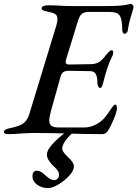

<svg xmlns="http://www.w3.org/2000/svg" viewBox="-60 -681 703 982"><path d="M-40 -7Q-39 -20 -7 -26Q39 -35 59.5 -50Q80 -65 90 -98L228 -550Q234 -571 234 -584Q234 -602 221.5 -609.5Q209 -617 177 -623Q153 -627 153 -639Q153 -646 162.5 -650Q172 -654 188 -654L228 -653Q267 -650 311 -650H473Q554 -650 580 -655.5Q606 -661 609 -661Q614 -661 618.5 -656Q623 -651 623 -645Q623 -639 614 -612Q598 -560 594 -527Q593 -518 587.5 -513Q582 -508 577 -508Q572 -508 568.5 -514.5Q565 -521 565 -531Q565 -582 552.5 -601Q540 -620 502 -620H395Q371 -620 359 -610.5Q347 -601 339 -575L279 -380Q276 -370 276 -363Q276 -350 296 -351L408 -353Q432 -354 448.5 -365Q465 -376 480 -397Q487 -406 496 -415Q505 -424 511 -424Q519 -424 519 -413Q519 -406 516 -398Q497 -359 488 -330Q479 -303 467 -255Q461 -231 453 -231Q446 -231 442 -240Q438 -249 438 -258Q439 -317 403 -317L293 -319Q275 -319 265 -313Q255 -307 250 -290L200 -111Q192 -81 192 -66Q192 -46 203.5 -37.5Q215 -29 240 -29H370Q412 -29 450 -56Q466 -67 480 -85Q494 -103 512 -130Q516 -136 520.5 -141Q525 -146 530 -146Q538 -146 538 -125Q538 -111 522.5 -73Q507 -35 493 -14Q482 5 462 5Q381 5 286 2Q252 1 206.5 0Q161 -1 109 -1Q93 -1 73.5 0.5Q54 2 45 2Q15 5 -19 5Q-40 5 -40 -7ZM106 222Q106 192 129 192Q148 192 169 213Q173 216 182 224Q191 232 199.5 236Q208 240 218 240Q228 240 235 232.5Q242 225 242 214Q242 202 236 193Q230 184 221.5 176Q213 168 210 165Q196 150 188 137Q180 124 180 109Q180 85 216.5 47Q253 9 297 -17H330Q291 14 274.5 38.5Q258 63 258 79Q258 88 265.5 98Q273 108 288 123Q318 149 318 171Q318 191 294.5 217Q271 243 239.5 262Q208 281 187 281Q153 281 129.5 263.5Q106 246 106 222Z"/></svg>

Font: EB Garamond Medium
Style: Italic
Weight: 500
Italic angle: -17.2°
Designer: Georg Duffner and Octavio Pardo
Foundry: Georg Duffner
Version: Version 1.000